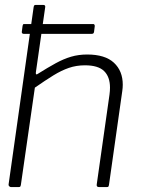

<svg xmlns="http://www.w3.org/2000/svg" viewBox="-20 -762 581 782"><path d="M363 -632Q362 -627 359.5 -625.5Q357 -624 352 -624H77Q72 -624 70 -627Q68 -630 69 -634L72 -657Q73 -661 74 -662.5Q75 -664 78 -664H361Q363 -664 364.5 -661.5Q366 -659 366 -656ZM25 0Q21 0 17.5 -3.5Q14 -7 15 -11L117 -733Q118 -739 120 -740.5Q122 -742 126 -742H156Q166 -742 164 -732L126 -467Q125 -456 132 -460Q175 -487 207 -504.5Q239 -522 269.5 -531Q300 -540 335 -540Q408 -540 444 -506.5Q480 -473 480 -417Q480 -411 479.5 -404.5Q479 -398 478 -391L424 -10Q423 -4 421.5 -2Q420 0 414 0H384Q372 0 374 -11L426 -377Q427 -384 427.5 -391.5Q428 -399 428 -405Q428 -449 404 -472.5Q380 -496 326 -496Q291 -496 260.5 -485.5Q230 -475 197.5 -455Q165 -435 122 -405L65 -9Q64 -4 62.5 -2Q61 0 55 0Z"/></svg>

Font: Libre Franklin ExtraLight
Style: Italic
Weight: 250
Italic angle: -8°
Designer: Pablo Impallari, Rodrigo Fuenzalida, Nhung Nguyen
Foundry: Impallari Type
Version: Version 3.000